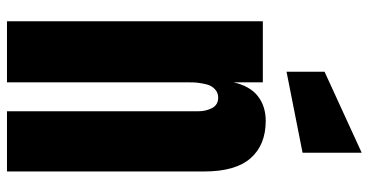

<svg xmlns="http://www.w3.org/2000/svg" viewBox="-273 -783 1056 550"><g transform="rotate(90 255.0 -508.0)"><path d="M185.5 -800.8V-909.7L417.5 -1016.1V-846.7ZM41 0V-732.9H215.8V-648.9Q226.6 -696.3 255.6 -718.8Q284.7 -741.2 326.2 -741.2Q395 -741.2 433.1 -698Q471.2 -654.8 471.2 -564.9V0H298.8V-546.9Q298.8 -569.8 289.6 -587.4Q280.3 -605 259.8 -605Q247.1 -605 238.3 -597.9Q229.5 -590.8 225.3 -581.8Q221.2 -572.8 218.8 -558.1Q216.3 -543.5 216.1 -535.6Q215.8 -527.8 215.8 -515.1V0Z"/></g></svg>

Font: Anton
Style: Regular
Weight: 400
Foundry: vernon adams
Version: Version 1.000